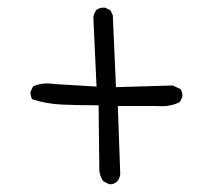

<svg xmlns="http://www.w3.org/2000/svg" viewBox="-20 -598 540 502"><path d="M264.6 -116.7Q265.6 -116.2 269 -116.2Q272.5 -116.2 277.3 -117.9Q282.2 -119.6 286.1 -123.5Q293 -131.3 294.4 -142.1L288.1 -320.8H388.2Q396 -320.3 404.3 -320.3Q428.7 -320.3 450.2 -331.1L456.5 -344.2Q457 -345.7 457 -346.7Q457 -357.9 451.7 -365.2L431.6 -374.5L283.2 -370.1L274.9 -558.1L268.6 -571.3L255.4 -577.6Q253.9 -578.1 252.4 -578.1Q239.7 -578.1 231.9 -571.8Q225.6 -563.5 224.1 -553.2L232.4 -371.6L121.1 -378.4Q111.8 -379.9 103.5 -379.9Q83.5 -379.9 66.4 -372.1L60.1 -358.9Q59.6 -357.4 59.6 -356.4Q59.6 -345.7 64.5 -338.4Q100.1 -326.7 139.2 -324.7Q182.1 -322.8 224.6 -322.8H237.8L239.7 -152.3Q240.7 -142.6 243.7 -135.7Q246.6 -128.9 249.5 -124.5Z"/></svg>

Font: NaikaiFont
Style: ExtraLight
Weight: 200
Version: Version 1.89